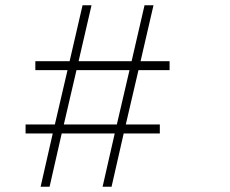

<svg xmlns="http://www.w3.org/2000/svg" viewBox="-20 -708 873 728"><path d="M134 0 180 -202H77V-236H188L236 -442H114V-476H244L293 -688H327L278 -476H479L528 -688H562L513 -476H623V-442H505L457 -236H586V-202H449L403 0H369L415 -202H214L168 0ZM222 -236H423L471 -442H270Z"/></svg>

Font: Saira Thin Thin
Style: Regular
Weight: 250
Version: Version 1.101